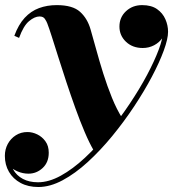

<svg xmlns="http://www.w3.org/2000/svg" viewBox="-38 -490 694 770"><path d="M116 260Q75 260 44.8 243.8Q14.5 227.5 -2 199.2Q-18.5 171 -18.5 135Q-18.5 109 -6.8 87.2Q5 65.5 25.5 52.5Q46 39.5 72 39.5Q92 39.5 111.5 49Q131 58.5 144.2 76.8Q157.5 95 157.5 122.5Q157.5 161 133 183.8Q108.5 206.5 76 206.5Q53.5 206.5 32 197.2Q10.5 188 -3.5 171.8Q-17.5 155.5 -17.5 135H1.5Q1.5 166 15 190Q28.5 214 53.8 227.5Q79 241 114.5 241Q158 241 206 214.5Q254 188 302.5 142.8Q351 97.5 396.8 41.5Q442.5 -14.5 482.2 -74Q522 -133.5 551.8 -189.5Q581.5 -245.5 598.2 -290Q615 -334.5 615 -360Q615 -383.5 605.2 -403.8Q595.5 -424 577 -436.8Q558.5 -449.5 532 -449.5V-468.5Q559.5 -468.5 581.2 -456Q603 -443.5 615.2 -424Q627.5 -404.5 627.5 -382Q627.5 -358 614.2 -338.8Q601 -319.5 580 -308.5Q559 -297.5 534.5 -297.5Q493.5 -297.5 467.2 -322.5Q441 -347.5 441 -383.5Q441 -420.5 467.2 -445Q493.5 -469.5 532 -469.5Q569 -469.5 591.8 -453.5Q614.5 -437.5 625.2 -413Q636 -388.5 636 -362.5Q636 -334.5 618.8 -287.2Q601.5 -240 571 -182.2Q540.5 -124.5 499.8 -63Q459 -1.5 411.8 56Q364.5 113.5 314 159.8Q263.5 206 213 233Q162.5 260 116 260ZM339 115.5Q320.5 84 301.5 39.2Q282.5 -5.5 264 -57Q245.5 -108.5 228.2 -160.8Q211 -213 196.2 -259.8Q181.5 -306.5 170 -342.5Q158.5 -378.5 151.5 -396.5Q148.5 -404.5 142 -414.2Q135.5 -424 120.5 -424Q101 -424 78.5 -405.2Q56 -386.5 38.5 -338L19.5 -346.5Q36 -391.5 61 -418.5Q86 -445.5 118.5 -457.5Q151 -469.5 189.5 -469.5Q253.5 -469.5 283.2 -442.5Q313 -415.5 325.5 -371Q335.5 -337 348 -291Q360.5 -245 376.2 -195Q392 -145 411 -98Q430 -51 453 -15Q442 0 428.8 16.2Q415.5 32.5 400.2 49Q385 65.5 369.5 82.5Q354 99.5 339 115.5Z"/></svg>

Font: Bodoni Moda 11pt ExtraBold
Style: Italic
Weight: 800
Italic angle: -13°
Version: Version 2.004